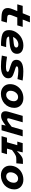

<svg xmlns="http://www.w3.org/2000/svg" viewBox="1800 -2480 695 4336"><g transform="rotate(90 2148.0 -312.5)"><path d="M334 -250Q314 -201.2 314 -176.8Q314 -154.3 327.6 -142.1Q341.3 -129.9 374 -127.9L491.2 -119.1L456.1 4.9L348.1 1Q295.9 -1 258.5 -12Q221.2 -22.9 200.7 -42Q180.2 -61 171.1 -84.2Q162.1 -107.4 162.1 -137.2Q162.1 -153.3 163.3 -164.8Q164.6 -176.3 170.9 -199.7Q177.2 -223.1 189.9 -253.9L231 -355H78.1L112.8 -477.1H279.8L346.2 -640.1H484.9L421.9 -477.1H587.9L553.2 -355H375Z M1044.9 -103 1011.7 13.2Q923.8 13.2 862.5 6.1Q801.3 -1 761.7 -14.6Q722.2 -28.3 700 -52Q677.7 -75.7 669.2 -104.2Q660.6 -132.8 660.6 -174.8Q660.6 -219.2 676.8 -264.9Q692.9 -310.5 723.9 -351.1Q754.9 -391.6 796.1 -423.3Q837.4 -455.1 891.6 -473.6Q945.8 -492.2 1003.9 -492.2Q1096.2 -492.2 1146 -453.6Q1195.8 -415 1195.8 -348.1Q1195.8 -274.9 1139.9 -233.6Q1084 -192.4 960 -182.1L806.6 -168.9Q808.6 -151.4 816.4 -140.4Q824.2 -129.4 838.9 -121.6Q853.5 -113.8 882.3 -109.9Q911.1 -106 948.2 -104.5Q985.4 -103 1044.9 -103ZM985.8 -378.9Q931.2 -378.9 883.5 -345.2Q835.9 -311.5 815.9 -258.8L960 -274.9Q1011.7 -280.8 1032.7 -294.7Q1053.7 -308.6 1053.7 -333Q1053.7 -354 1035.9 -366.5Q1018.1 -378.9 985.8 -378.9Z M1748.5 -147.9Q1748.5 -78.1 1678.2 -32Q1607.9 14.2 1480.5 14.2Q1371.6 14.2 1235.4 -5.9L1261.7 -123Q1408.7 -99.1 1485.4 -99.1Q1601.6 -99.1 1601.6 -137.2Q1601.6 -152.8 1590.6 -160.4Q1579.6 -168 1543.5 -179.2L1477.5 -199.2Q1390.6 -225.6 1361.1 -254.6Q1331.5 -283.7 1331.5 -337.9Q1331.5 -410.2 1395 -450.7Q1458.5 -491.2 1592.8 -491.2Q1693.8 -491.2 1799.3 -475.1L1766.6 -358.9Q1650.9 -377.9 1587.4 -377.9Q1525.9 -377.9 1502.7 -370.4Q1479.5 -362.8 1479.5 -346.2Q1479.5 -332 1487.5 -326.4Q1495.6 -320.8 1523.4 -312Q1529.3 -310.1 1532.7 -309.1L1595.7 -289.1Q1687.5 -260.3 1718 -231.4Q1748.5 -202.6 1748.5 -147.9Z M2197.3 -492.2Q2293.9 -492.2 2355.2 -435.8Q2416.5 -379.4 2416.5 -286.1Q2416.5 -222.2 2391.4 -165.5Q2366.2 -108.9 2323.2 -69.6Q2280.3 -30.3 2221.9 -7.6Q2163.6 15.1 2099.1 15.1Q2002.4 15.1 1941.4 -41.3Q1880.4 -97.7 1880.4 -190.9Q1880.4 -276.4 1923.3 -345.9Q1966.3 -415.5 2038.6 -453.9Q2110.8 -492.2 2197.3 -492.2ZM2125.5 -104Q2165 -104 2197.8 -129.2Q2230.5 -154.3 2248.3 -193.8Q2266.1 -233.4 2266.1 -276.9Q2266.1 -320.8 2240.5 -346.9Q2214.8 -373 2171.4 -373Q2111.8 -373 2071 -320.3Q2030.3 -267.6 2030.3 -200.2Q2030.3 -156.7 2056.2 -130.4Q2082 -104 2125.5 -104Z M2796.9 0 2814.9 -92.8Q2732.9 -30.3 2688.7 -9.5Q2644.5 11.2 2599.1 11.2Q2547.4 11.2 2520.3 -13.7Q2493.2 -38.6 2493.2 -85Q2493.2 -115.7 2502.9 -149.9L2597.2 -477.1H2742.2L2656.2 -176.8Q2651.9 -162.1 2651.9 -151.9Q2651.9 -126 2678.2 -126Q2698.7 -126 2731 -145Q2763.2 -164.1 2844.2 -229L2915 -477.1H3060.1L2922.9 0Z M3090.8 -122.1H3192.9L3259.8 -355H3177.7L3212.9 -477.1H3421.9L3392.1 -346.2Q3452.6 -406.7 3490 -435.3Q3527.3 -463.9 3554.2 -472.9Q3581.1 -481.9 3619.6 -481.9H3682.6L3668.9 -333H3588.9Q3554.7 -333 3533.7 -330.1Q3512.7 -327.1 3486.6 -314.7Q3460.4 -302.2 3437.7 -286.6Q3415 -271 3368.7 -235.8L3336.9 -122.1H3462.9L3427.7 0H3055.7Z M4038.6 -492.2Q4135.3 -492.2 4196.5 -435.8Q4257.8 -379.4 4257.8 -286.1Q4257.8 -222.2 4232.7 -165.5Q4207.5 -108.9 4164.6 -69.6Q4121.6 -30.3 4063.2 -7.6Q4004.9 15.1 3940.4 15.1Q3843.8 15.1 3782.7 -41.3Q3721.7 -97.7 3721.7 -190.9Q3721.7 -276.4 3764.6 -345.9Q3807.6 -415.5 3879.9 -453.9Q3952.1 -492.2 4038.6 -492.2ZM3966.8 -104Q4006.3 -104 4039.1 -129.2Q4071.8 -154.3 4089.6 -193.8Q4107.4 -233.4 4107.4 -276.9Q4107.4 -320.8 4081.8 -346.9Q4056.2 -373 4012.7 -373Q3953.1 -373 3912.4 -320.3Q3871.6 -267.6 3871.6 -200.2Q3871.6 -156.7 3897.5 -130.4Q3923.3 -104 3966.8 -104Z"/></g></svg>

Font: IntelOne Mono Bold
Style: Italic
Weight: 700
Italic angle: -16°
Designer: Fred Shallcrass
Foundry: Frere-Jones Type LLC
Version: Version 1.200;hotconv 1.1.0;makeotfexe 2.6.0;FJTRelease1.2